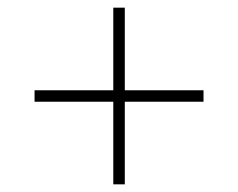

<svg xmlns="http://www.w3.org/2000/svg" viewBox="-20 -545 620 500"><path d="M275 -65Q275 -108.5 275 -149.2Q275 -190 275 -225V-365Q275 -400.5 275 -441Q275 -481.5 275 -525H305Q305 -481.5 305 -441Q305 -400.5 305 -365V-225Q305 -190 305 -149.2Q305 -108.5 305 -65ZM70 -280V-310Q113.5 -310 154.2 -310Q195 -310 230 -310H350Q385.5 -310 426 -310Q466.5 -310 510 -310V-280Q466.5 -280 426 -280Q385.5 -280 350 -280H230Q195 -280 154.2 -280Q113.5 -280 70 -280Z"/></svg>

Font: Commissioner Thin Thin
Style: Regular
Weight: 250
Version: Version 1.000